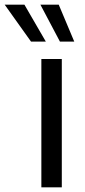

<svg xmlns="http://www.w3.org/2000/svg" viewBox="-97 -797 362 817"><path d="M79 0H166V-546H79ZM-77 -777 35 -620H98L7 -777ZM75 -777 158 -620H219L153 -777Z"/></svg>

Font: Wafeq
Style: Regular
Weight: 400
Designer: Rasmus Andersson & Azza Alameddine
Foundry: Google & TypeTogether
Version: Version 3.000;FEAKit 1.0